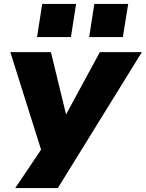

<svg xmlns="http://www.w3.org/2000/svg" viewBox="-20 -769 736 969"><path d="M57 180 201 -34 204 39 32 -506H237L314 -189H312L484 -506H696L272 180ZM430 -582 456 -749H627L600 -582ZM167 -582 193 -749H364L338 -582Z"/></svg>

Font: Nunito Sans 7pt SemiExpanded Black
Style: Italic
Weight: 900
Width: 6
Italic angle: -9°
Designer: Vernon Adams
Foundry: Vernon Adams
Version: Version 3.101;gftools[0.9.27]